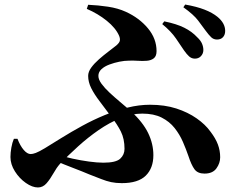

<svg xmlns="http://www.w3.org/2000/svg" viewBox="-20 -786 1040 845"><path d="M835 -528Q822 -529 812 -538Q802 -547 790 -564Q776 -585 754.5 -616.5Q733 -648 694 -680L703 -692Q757 -681 791 -664Q825 -647 848 -622Q863 -608 869 -594Q875 -580 875 -566Q875 -550 864 -538.5Q853 -527 835 -528ZM516 20Q490 20 469 15.5Q448 11 425.5 2Q403 -7 374 -18Q341 -32 301.5 -47Q262 -62 220 -80L234 -106Q262 -96 298.5 -88Q335 -80 371.5 -75Q408 -70 435 -70Q490 -70 509 -87.5Q528 -105 528 -131Q528 -175 512 -207Q496 -239 469 -273Q441 -311 418 -341Q395 -371 381.5 -398Q368 -425 368 -452Q368 -470 381.5 -488.5Q395 -507 415.5 -525Q436 -543 456.5 -558.5Q477 -574 492 -586Q506 -598 507.5 -607.5Q509 -617 504 -629Q489 -663 450 -694.5Q411 -726 362 -747L368 -765Q412 -763 455.5 -756.5Q499 -750 534 -734Q593 -707 631 -661.5Q669 -616 669 -561Q669 -539 657 -529.5Q645 -520 626 -518.5Q607 -517 585.5 -518.5Q564 -520 547 -519Q528 -519 505.5 -514.5Q483 -510 461.5 -502Q440 -494 426.5 -481.5Q413 -469 413 -452Q413 -436 427 -417Q441 -398 462.5 -378Q484 -358 509 -337Q534 -316 556 -297Q609 -248 632 -200.5Q655 -153 655 -103Q655 -46 621.5 -13Q588 20 516 20ZM147 39Q122 39 93.5 19Q65 -1 45.5 -32Q26 -63 26 -95Q26 -114 30 -136.5Q34 -159 41 -175H57Q69 -144 84.5 -126Q100 -108 115 -108Q124 -108 137.5 -113Q151 -118 177 -133.5Q203 -149 249 -178Q294 -206 342.5 -232.5Q391 -259 441 -279.5Q491 -300 541.5 -312.5Q592 -325 640 -325Q705 -325 756 -308.5Q807 -292 845.5 -265Q884 -238 906 -207Q929 -177 939 -150Q949 -123 949 -94Q949 -68 932.5 -45Q916 -22 880 -22Q850 -22 836 -41Q822 -60 809 -100Q799 -129 785 -161.5Q771 -194 748.5 -222.5Q726 -251 691.5 -268.5Q657 -286 606 -286Q559 -286 510 -266Q461 -246 414 -213.5Q367 -181 324 -142Q281 -103 244 -65Q229 -48 215 -23Q201 2 185 20.5Q169 39 147 39ZM935 -612Q920 -612 909.5 -622Q899 -632 885 -651Q872 -669 852 -695.5Q832 -722 787 -754L795 -766Q846 -757 880.5 -743.5Q915 -730 937 -712Q971 -684 971 -650Q971 -633 961.5 -622.5Q952 -612 935 -612Z"/></svg>

Font: Noto Serif JP ExtraBold
Style: Regular
Weight: 800
Designer: Ryoko NISHIZUKA 西塚涼子 (kana & ideographs); Frank Grießhammer (Latin, Greek & Cyrillic); Wenlong ZHANG 张文龙 (bopomofo); San
Foundry: Adobe
Version: Version 2.003-H1;hotconv 1.1.1;makeotfexe 2.6.0